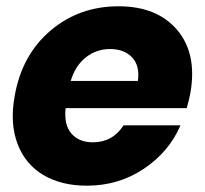

<svg xmlns="http://www.w3.org/2000/svg" viewBox="-20 -586 656 614"><path d="M332 -429.2Q288.6 -429.2 254.6 -402.6Q220.7 -376 206.1 -327.1H420.9Q427.7 -375.5 402.6 -402.3Q377.4 -429.2 332 -429.2ZM557.1 -185.1Q521 -100.6 440.2 -46.4Q359.4 7.8 257.8 7.8Q175.8 7.8 118.2 -26.6Q60.5 -61 35.9 -126.5Q11.2 -191.9 26.9 -278.8Q49.8 -410.2 141.4 -488Q232.9 -565.9 358.9 -565.9Q482.4 -565.9 546.6 -490.2Q610.8 -414.6 588.9 -289.1Q585 -267.6 577.1 -240.2H189.9Q184.1 -186.5 208.5 -158.7Q232.9 -130.9 276.9 -130.9Q340.3 -130.9 375 -185.1Z"/></svg>

Font: SVN-Poppins
Style: Bold Italic
Weight: 700
Italic angle: -10°
Designer: Ninad Kale (Devanagari), Jonny Pinhorn (Latin)
Foundry: Indian Type Foundry
Version: Version 3.002 2017